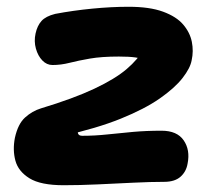

<svg xmlns="http://www.w3.org/2000/svg" viewBox="-20 -537 661 567"><path d="M168 10Q100 10 67 -10.5Q34 -31 25.5 -62.5Q17 -94 24 -130Q33 -171 54 -190Q75 -209 101 -217Q197 -246 258.5 -275Q320 -304 354 -333Q388 -362 405 -393L432 -343Q420 -353 408.5 -359Q397 -365 379 -367.5Q361 -370 331 -370Q280 -370 245.5 -364Q211 -358 185.5 -351.5Q160 -345 135 -345Q118 -345 105 -358.5Q92 -372 86 -393.5Q80 -415 85 -438Q90 -461 102.5 -475Q115 -489 143 -496Q196 -506 252.5 -511.5Q309 -517 360 -517Q422 -517 461.5 -502.5Q501 -488 521 -464.5Q541 -441 546.5 -413.5Q552 -386 546 -359Q542 -336 519 -306.5Q496 -277 451.5 -246Q407 -215 336.5 -186.5Q266 -158 163 -135L213 -163Q208 -149 210.5 -142.5Q213 -136 223 -136Q260 -136 297 -140Q334 -144 373 -147.5Q412 -151 457 -151Q503 -151 522.5 -122.5Q542 -94 534 -54Q530 -30 513 -15Q496 0 465 0Q425 0 374 2.5Q323 5 269 7.5Q215 10 168 10Z"/></svg>

Font: Shantell Sans Light
Style: Bold Italic
Weight: 700
Italic angle: -11°
Version: Version 1.011;[c5ecc13dd]